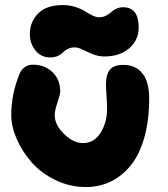

<svg xmlns="http://www.w3.org/2000/svg" viewBox="-20 -756 669 766"><path d="M180.2 -526.9Q144 -526.9 121.6 -554.4Q99.1 -582 99.1 -620.1Q99.1 -668.9 132.3 -702.4Q165.5 -735.8 231 -735.8Q256.8 -735.8 280.5 -728.3Q304.2 -720.7 318.4 -711.4Q332.5 -702.1 348.1 -694.6Q363.8 -687 375 -687Q390.1 -687 402.8 -693.4Q415.5 -699.7 422.9 -707Q430.2 -714.4 442.9 -720.7Q455.6 -727.1 471.2 -727.1Q533.2 -727.1 533.2 -647Q533.2 -595.7 495.4 -563.2Q457.5 -530.8 397 -530.8Q372.1 -530.8 350.1 -539.8Q328.1 -548.8 310.3 -557.9Q292.5 -566.9 277.8 -566.9Q261.7 -566.9 249.8 -560.5Q237.8 -554.2 231.2 -546.9Q224.6 -539.6 211.4 -533.2Q198.2 -526.9 180.2 -526.9ZM323.2 -9.8Q258.3 -9.8 200.7 -37.8Q143.1 -65.9 105.7 -108.9Q68.4 -151.9 46.6 -201.7Q24.9 -251.5 24.9 -296.9Q24.9 -379.4 57.1 -459Q63 -476.1 77.4 -487.1Q91.8 -498 110.8 -498Q157.7 -498 189 -468.5Q220.2 -439 220.2 -391.1Q220.2 -379.9 209.2 -347.2Q198.2 -314.5 198.2 -296.9Q198.2 -257.8 235.6 -221.4Q272.9 -185.1 311 -185.1Q355.5 -185.1 381.3 -226.3Q407.2 -267.6 407.2 -321.8Q407.2 -342.8 405 -373.3Q402.8 -403.8 402.8 -418.9Q402.8 -458 418.2 -477.5Q433.6 -497.1 472.2 -497.1Q521.5 -497.1 548.3 -463.1Q575.2 -429.2 575.2 -362.8Q575.2 -275.9 555.9 -207.8Q536.6 -139.6 502.2 -96.9Q467.8 -54.2 422.4 -32Q377 -9.8 323.2 -9.8Z"/></svg>

Font: Shantell Sans Irregular
Style: Regular
Weight: 800
Designer: Stephen Nixon, Anya Danilova, Shantell Martin
Foundry: Arrow Type
Version: Version 1.006;[9816181b4]